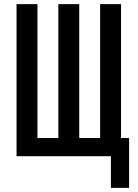

<svg xmlns="http://www.w3.org/2000/svg" viewBox="-20 -755 665 928"><path d="M516 153V0H60V-735H161V-88H262V-735H363V-88H464V-735H565V-88H604V153Z"/></svg>

Font: Iosevka Custom Semibold
Style: Regular
Weight: 600
Designer: Belleve Invis
Foundry: Belleve Invis
Version: Version 27.0.2; ttfautohint (v1.8.4)